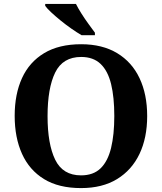

<svg xmlns="http://www.w3.org/2000/svg" viewBox="-20 -951 827 981"><path d="M394.1 10Q280 10 205 -36Q130 -82 92.5 -165Q55 -248 55 -359Q55 -470 92.5 -552Q130 -634 205.6 -679.5Q281.1 -725 394.7 -725Q503 -725 578.5 -679.5Q654 -634 693 -551.5Q732 -469 732 -358Q732 -247 692.7 -164.5Q653.4 -82 578.1 -36Q502.8 10 394.1 10ZM394.1 -55Q457 -55 494 -91Q531 -127 547.5 -195Q564 -263 564 -358.4Q564 -453.8 547.7 -521.2Q531.3 -588.7 494.1 -624.3Q456.8 -660 394.8 -660Q301 -660 262 -580.5Q223 -501 223 -357.5Q223 -215 262 -135Q301 -55 394.1 -55ZM397 -771Q373 -785 345 -804.5Q317 -824 290 -846Q263 -868 241.5 -888Q220 -908 211 -921V-931H368Q379 -909 396 -882Q413 -855 432 -829Q451 -803 465 -784V-771Z"/></svg>

Font: Noto Serif Kannada
Style: Regular
Weight: 400
Designer: Universal Thirst, Indian Type Foundry and the Monotype Design Team
Foundry: Monotype Imaging Inc.
Version: Version 2.003